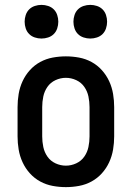

<svg xmlns="http://www.w3.org/2000/svg" viewBox="-20 -759 540 787"><path d="M250 8Q223 8 196 3Q169 -2 145 -15Q121 -28 102.5 -48.5Q84 -69 72.5 -94Q61 -119 56.5 -146Q52 -173 52 -200V-320Q52 -347 56.5 -374Q61 -401 72.5 -426Q84 -451 102.5 -471.5Q121 -492 145 -505Q169 -518 196 -523Q223 -528 250 -528Q277 -528 304 -523Q331 -518 355 -505Q379 -492 397.5 -471.5Q416 -451 427.5 -426Q439 -401 443.5 -374Q448 -347 448 -320V-200Q448 -173 443.5 -146Q439 -119 427.5 -94Q416 -69 397.5 -48.5Q379 -28 355 -15Q331 -2 304 3Q277 8 250 8ZM250 -80Q272 -80 292.5 -89.5Q313 -99 325.5 -117Q338 -135 342.5 -156.5Q347 -178 347 -200V-320Q347 -342 342.5 -363.5Q338 -385 325.5 -403Q313 -421 292.5 -430.5Q272 -440 250 -440Q228 -440 207.5 -430.5Q187 -421 174.5 -403Q162 -385 157.5 -363.5Q153 -342 153 -320V-200Q153 -178 157.5 -156.5Q162 -135 174.5 -117Q187 -99 207.5 -89.5Q228 -80 250 -80ZM350 -601Q336 -601 322.5 -605.5Q309 -610 299.5 -619.5Q290 -629 285.5 -642.5Q281 -656 281 -670Q281 -684 285.5 -697.5Q290 -711 299.5 -720.5Q309 -730 322.5 -734.5Q336 -739 350 -739Q364 -739 377.5 -734.5Q391 -730 400.5 -720.5Q410 -711 414.5 -697.5Q419 -684 419 -670Q419 -656 414.5 -642.5Q410 -629 400.5 -619.5Q391 -610 377.5 -605.5Q364 -601 350 -601ZM150 -601Q136 -601 122.5 -605.5Q109 -610 99.5 -619.5Q90 -629 85.5 -642.5Q81 -656 81 -670Q81 -684 85.5 -697.5Q90 -711 99.5 -720.5Q109 -730 122.5 -734.5Q136 -739 150 -739Q164 -739 177.5 -734.5Q191 -730 200.5 -720.5Q210 -711 214.5 -697.5Q219 -684 219 -670Q219 -656 214.5 -642.5Q210 -629 200.5 -619.5Q191 -610 177.5 -605.5Q164 -601 150 -601Z"/></svg>

Font: Iosevka Curly Semibold
Style: Regular
Weight: 600
Monospace: yes
Designer: Belleve Invis
Foundry: Belleve Invis
Version: Version 22.1.2; ttfautohint (v1.8.4)